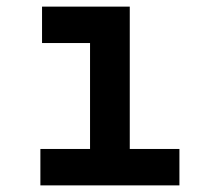

<svg xmlns="http://www.w3.org/2000/svg" viewBox="-20 -560 640 580"><path d="M102 0H522V-110H372V-540H107V-430H252V-110H102Z"/></svg>

Font: CommitMonoV143 ExtLt
Style: Regular
Weight: 200
Monospace: yes
Designer: Eigil Nikolajsen
Foundry: Eigil Nikolajsen
Version: Version 1.143